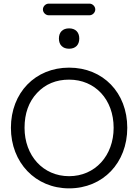

<svg xmlns="http://www.w3.org/2000/svg" viewBox="-20 -1020 760 1056"><path d="M472 -936C489 -936 504 -951 504 -968C504 -985 489 -1000 472 -1000H248C231 -1000 216 -985 216 -968C216 -951 231 -936 248 -936ZM360 -752C395 -752 416 -773 416 -808C416 -843 395 -864 360 -864C325 -864 304 -843 304 -808C304 -773 325 -752 360 -752ZM360 16C547 16 680 -125 680 -317C680 -510 547 -648 360 -648C174 -648 40 -510 40 -317C40 -126 175 16 360 16ZM360 -51C217 -51 115 -164 115 -317C115 -396 138 -460 184 -509C230 -558 289 -582 360 -582C503 -582 605 -473 605 -317C605 -164 503 -51 360 -51Z"/></svg>

Font: Dongle Light
Style: Regular
Weight: 300
Designer: Yanghee Ryu
Foundry: Yanghee Ryu
Version: Version 2.000